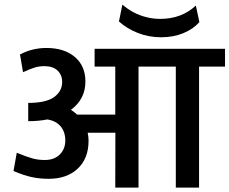

<svg xmlns="http://www.w3.org/2000/svg" viewBox="-20 -847 1036 867"><path d="M379.9 -211.4Q379.9 -131.3 330.8 -85.4Q281.7 -39.6 200.7 -39.6Q158.7 -39.6 122.8 -47.4Q86.9 -55.2 41 -74.7L55.7 -157.2Q99.6 -139.2 126 -131.8Q152.3 -124.5 182.1 -124.5Q225.1 -124.5 250 -149.4Q274.9 -174.3 274.9 -212.6Q274.9 -251 253.7 -276.4Q232.4 -301.8 193.4 -307.6Q154.8 -299.8 107.4 -299.8V-382.3Q188 -382.3 224.4 -408.7Q260.7 -435.1 260.7 -477.1Q260.7 -508.8 239.7 -528.6Q218.8 -548.3 180.2 -548.3Q158.2 -548.3 138.2 -542.5Q118.2 -536.6 84 -521L70.3 -601.1Q126 -630.4 189.5 -630.4Q270 -630.4 317.9 -589.8Q365.7 -549.3 365.7 -479Q365.7 -399.4 300.3 -351.1Q314.9 -341.8 328.1 -329.6H500.5V-546.4H407.2V-626.5H996.1V-546.4H878.9V0H773.9V-546.4H605.5V0H500.5L501 -247.6H376Q379.9 -229.5 379.9 -211.4ZM532.7 -826.7H532.2Q532.2 -826.7 532.7 -826.2ZM702.6 -761.7Q800.3 -761.7 864.3 -821.8L880.4 -747.1Q852.5 -715.8 807.9 -697.3Q763.2 -678.7 707.5 -678.7Q651.9 -678.7 602.3 -698.2Q552.7 -717.8 517.1 -750L532.7 -826.2Q581.5 -783.7 643.1 -769Q672.4 -761.7 702.6 -761.7Z"/></svg>

Font: Yantramanav Medium
Style: Regular
Weight: 500
Version: Version 1.001;PS 1.0;hotconv 1.0.72;makeotf.lib2.5.5900; ttf